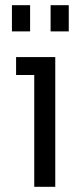

<svg xmlns="http://www.w3.org/2000/svg" viewBox="-20 -720 312 740"><path d="M112 0H193V-500H42V-431H112ZM175 -599H245V-700H175ZM26 -599H96V-700H26Z"/></svg>

Font: Finlandica
Style: Regular
Weight: 400
Designer: Niklas Ekholm, Juho Hiilivirta, Jaakko Suomalainen
Foundry: Helsinki Type Studio
Version: Version 2.000;Glyphs 3.2 (3202)